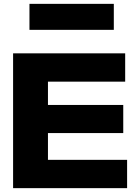

<svg xmlns="http://www.w3.org/2000/svg" viewBox="-20 -977 718 997"><path d="M48 0V-700H630V-553H229V-432H620V-286H229V-147H640V0ZM133 -822V-957H571V-822Z"/></svg>

Font: Panamera Black
Style: Regular
Weight: 900
Designer: Bastien Sozeau
Foundry: NBR — Bastien Sozeau
Version: Version 3.002; ttfautohint (v1.8.4.7-5d5b);gftools[0.9.33]